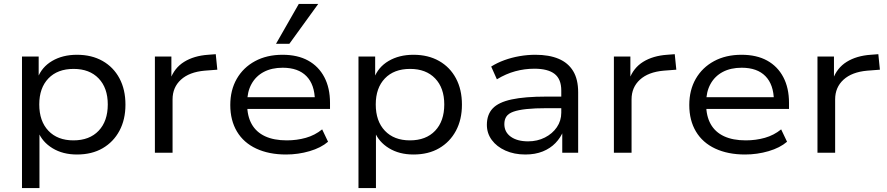

<svg xmlns="http://www.w3.org/2000/svg" viewBox="-20 -778 4516 978"><path d="M92 180V-490H177V-379H171Q192 -436 245.5 -467.5Q299 -499 372 -499Q447 -499 502.5 -467.5Q558 -436 588.5 -379Q619 -322 619 -245Q619 -169 588.5 -112Q558 -55 503 -23Q448 9 372 9Q300 9 247.5 -23Q195 -55 174 -108H181V180ZM354 -63Q436 -63 482.5 -112Q529 -161 529 -246Q529 -330 482.5 -378.5Q436 -427 355 -427Q273 -427 226.5 -378.5Q180 -330 180 -246Q180 -161 226.5 -112Q273 -63 354 -63Z M769 0V-490H853V-373H847Q868 -432 918 -463Q968 -494 1040 -499L1079 -502L1087 -423L1022 -418Q944 -411 901.5 -372Q859 -333 859 -272V0Z M1437 9Q1350 9 1285.5 -21Q1221 -51 1187 -108Q1153 -165 1153 -243Q1153 -319 1186 -376.5Q1219 -434 1279 -466.5Q1339 -499 1419 -499Q1496 -499 1549.5 -469.5Q1603 -440 1632 -385Q1661 -330 1661 -254V-223H1219V-283H1604L1584 -266Q1583 -347 1541 -390Q1499 -433 1420 -433Q1364 -433 1323.5 -411.5Q1283 -390 1261 -350Q1239 -310 1239 -255V-246Q1239 -187 1262 -146Q1285 -105 1330 -84Q1375 -63 1441 -63Q1492 -63 1538 -76Q1584 -89 1621 -119L1651 -56Q1615 -25 1557 -8Q1499 9 1437 9ZM1386 -555 1502 -758H1601L1454 -555Z M1806 180V-490H1891V-379H1885Q1906 -436 1959.5 -467.5Q2013 -499 2086 -499Q2161 -499 2216.5 -467.5Q2272 -436 2302.5 -379Q2333 -322 2333 -245Q2333 -169 2302.5 -112Q2272 -55 2217 -23Q2162 9 2086 9Q2014 9 1961.5 -23Q1909 -55 1888 -108H1895V180ZM2068 -63Q2150 -63 2196.5 -112Q2243 -161 2243 -246Q2243 -330 2196.5 -378.5Q2150 -427 2069 -427Q1987 -427 1940.5 -378.5Q1894 -330 1894 -246Q1894 -161 1940.5 -112Q1987 -63 2068 -63Z M2656 9Q2599 9 2554.5 -11Q2510 -31 2485 -65Q2460 -99 2460 -142Q2460 -194 2489.5 -225.5Q2519 -257 2586 -271.5Q2653 -286 2764 -286H2854V-227H2767Q2704 -227 2662 -222.5Q2620 -218 2595 -209Q2570 -200 2559.5 -184.5Q2549 -169 2549 -146Q2549 -105 2582 -81.5Q2615 -58 2670 -58Q2717 -58 2755.5 -77.5Q2794 -97 2816.5 -130Q2839 -163 2839 -204V-317Q2839 -375 2805 -401.5Q2771 -428 2702 -428Q2652 -428 2604.5 -415Q2557 -402 2511 -374L2482 -439Q2512 -458 2549 -471.5Q2586 -485 2626.5 -492Q2667 -499 2707 -499Q2777 -499 2825.5 -478.5Q2874 -458 2899.5 -416Q2925 -374 2925 -308V0H2844V-112H2850Q2836 -77 2809.5 -49.5Q2783 -22 2744.5 -6.5Q2706 9 2656 9Z M3107 0V-490H3191V-373H3185Q3206 -432 3256 -463Q3306 -494 3378 -499L3417 -502L3425 -423L3360 -418Q3282 -411 3239.5 -372Q3197 -333 3197 -272V0Z M3775 9Q3688 9 3623.5 -21Q3559 -51 3525 -108Q3491 -165 3491 -243Q3491 -319 3524 -376.5Q3557 -434 3617 -466.5Q3677 -499 3757 -499Q3834 -499 3887.5 -469.5Q3941 -440 3970 -385Q3999 -330 3999 -254V-223H3557V-283H3942L3922 -266Q3921 -347 3879 -390Q3837 -433 3758 -433Q3702 -433 3661.5 -411.5Q3621 -390 3599 -350Q3577 -310 3577 -255V-246Q3577 -187 3600 -146Q3623 -105 3668 -84Q3713 -63 3779 -63Q3830 -63 3876 -76Q3922 -89 3959 -119L3989 -56Q3953 -25 3895 -8Q3837 9 3775 9Z M4144 0V-490H4228V-373H4222Q4243 -432 4293 -463Q4343 -494 4415 -499L4454 -502L4462 -423L4397 -418Q4319 -411 4276.5 -372Q4234 -333 4234 -272V0Z"/></svg>

Font: Nunito Sans 10pt SemiExpanded
Style: Regular
Weight: 400
Width: 6
Designer: Vernon Adams
Foundry: Vernon Adams
Version: Version 3.101;gftools[0.9.27]